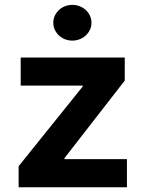

<svg xmlns="http://www.w3.org/2000/svg" viewBox="-20 -788 613 808"><path d="M58.4 -88.6 327.9 -423.7V-427.7H67.1V-545.9H505V-448.9L251.1 -122.2V-118.2H514.2V0H58.4ZM204.2 -692.3Q204.2 -712.6 215 -730Q225.8 -747.4 244.1 -757.5Q262.5 -767.5 284.4 -767.5Q306.3 -767.5 324.8 -757.5Q343.3 -747.4 354.1 -730Q365 -712.7 365 -692.3Q365 -671.9 354.1 -654.6Q343.3 -637.2 324.8 -627.2Q306.3 -617.1 284.4 -617.1Q262.5 -617.1 244.1 -627.1Q225.8 -637.2 215 -654.6Q204.2 -672 204.2 -692.3Z"/></svg>

Font: Raveo Variable
Style: Regular
Weight: 400
Designer: Jakub Foglar, Rasmus Andersson (Inter)
Foundry: Jakubfoglar.com
Version: Version 1.000;Glyphs 3.2.3 (3260)